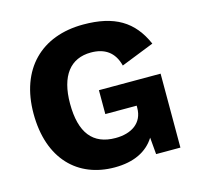

<svg xmlns="http://www.w3.org/2000/svg" viewBox="-100 -776 923 893"><g transform="rotate(-15 361.5 -330.0)"><path d="M346 10C438 10 503 -22 540 -81L547 0H664V-356H367V-241H518V-231C518 -157 461 -121 385 -121C276 -121 221 -189 221 -330C221 -464 277 -535 376 -535C441 -535 487 -506 504 -438L663 -501C612 -618 525 -670 375 -670C172 -670 45 -542 45 -329C45 -110 169 10 346 10Z"/></g></svg>

Font: Work Sans
Style: Bold
Weight: 700
Designer: Wei Huang
Foundry: Wei Huang
Version: Version 2.012